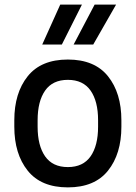

<svg xmlns="http://www.w3.org/2000/svg" viewBox="-20 -800 588 832"><path d="M335 -780 248 -607H163L241 -780ZM483 -780 384 -607H299L390 -780ZM42 -251V-279Q42 -397 100 -469.5Q158 -542 274 -542Q390 -542 448 -469.5Q506 -397 506 -279V-251Q506 -133 448 -60.5Q390 12 274 12Q158 12 100 -60.5Q42 -133 42 -251ZM405 -251V-279Q405 -361 372.5 -407.5Q340 -454 274 -454Q208 -454 175.5 -407.5Q143 -361 143 -279V-251Q143 -169 175.5 -122.5Q208 -76 274 -76Q340 -76 372.5 -122.5Q405 -169 405 -251Z"/></svg>

Font: Coupeur_Texte
Style: Regular
Weight: 400
Designer: Léa Rolland
Version: Version 1.000;PS 001.000;hotconv 1.0.88;makeotf.lib2.5.64775